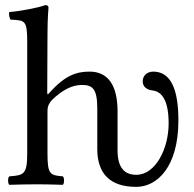

<svg xmlns="http://www.w3.org/2000/svg" viewBox="-20 -718 754 748"><path d="M298 -387C339 -387 359 -375 359 -295V-135C360 -43 407 10 511 10C591 10 675 -66 675 -249C675 -369 646 -439 577 -439C550 -439 536 -420 536 -402C536 -371 566 -366 578 -365C607 -360 637 -333 637 -237C637 -139 586 -37 511 -37C464 -37 438 -66 438 -132V-284C438 -387 400 -439 329 -439C280 -439 235 -426 174 -358C174 -357 173 -357 172 -356C169 -352 164 -346 164 -358L165 -583C165 -648 169 -688 169 -688C169 -695 165 -698 156 -698C131 -688 56 -674 16 -671C14 -663 16 -647 22 -641C25 -641 28 -641 31 -641C75 -638 86 -638 86 -559V-122C86 -39 74 -35 16 -31C10 -25 10 -4 16 2C57 1 83 0 126 0C165 0 183 1 225 2C231 -4 231 -25 225 -31C174 -35 165 -39 165 -122V-286C165 -307 174 -319 182 -328C220 -365 259 -387 298 -387Z"/></svg>

Font: Libertinus Serif
Style: Regular
Weight: 400
Designer: Philipp H. Poll, Khaled Hosny
Foundry: Caleb Maclennan
Version: Version 7.050;RELEASE